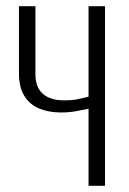

<svg xmlns="http://www.w3.org/2000/svg" viewBox="-20 -598 416 618"><path d="M265 0V-248Q245 -244 224 -240Q203 -236 176 -236Q137 -236 106.5 -248.5Q76 -261 58.5 -289Q41 -317 41 -362V-578H94V-360Q94 -317 118 -296Q142 -275 186 -275Q212 -275 229 -278.5Q246 -282 265 -287V-578H318V0Z"/></svg>

Font: Oswald ExtraLight
Style: Regular
Weight: 250
Designer: Vernon Adams
Foundry: Vernon Adams
Version: Version 4.100; ttfautohint (v1.8.1.43-b0c9)